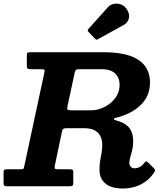

<svg xmlns="http://www.w3.org/2000/svg" viewBox="-55 -1042 920 1074"><path d="M651 -995Q639.5 -1011 620.2 -1017.5Q601 -1024 581.2 -1020.2Q561.5 -1016.5 547.5 -1000.5L440 -880.5Q431.5 -872.5 440 -863.5L476.5 -825.5Q481.5 -820.5 484.8 -820Q488 -819.5 494 -823.5L635 -901Q661 -915 666.2 -941.2Q671.5 -967.5 651 -995ZM805 -74.5Q812.5 -86 812.8 -90.2Q813 -94.5 803.5 -103L774 -132.5Q765 -140.5 762 -139.5Q759 -138.5 751.5 -130Q737 -111.5 723 -106Q709 -100.5 697 -100.5Q684.5 -100.5 676.5 -109.2Q668.5 -118 668.5 -130Q668.5 -145 674 -163.2Q679.5 -181.5 684.8 -203.5Q690 -225.5 690 -251Q690 -293.5 673 -320Q656 -346.5 618.5 -360.5Q600 -367.5 591 -369.5Q582 -371.5 582 -376Q582 -380.5 591.2 -382.5Q600.5 -384.5 618.5 -390Q696 -414.5 740 -463Q784 -511.5 784 -580Q784 -635 755.8 -673Q727.5 -711 670 -730.5Q612.5 -750 524.5 -750H118Q104.5 -750 99.8 -747.5Q95 -745 95 -731.5V-677.5Q95 -663 98.8 -659Q102.5 -655 117 -655H173.5Q190.5 -655 193.2 -651.5Q196 -648 192.5 -633.5L82 -118Q79.5 -105 77.5 -100Q75.5 -95 58.5 -95H-15.5Q-28 -95 -31.5 -91.5Q-35 -88 -35 -75.5V-18.5Q-35 -7.5 -31.5 -3.8Q-28 0 -17 0H333.5Q348.5 0 351.8 -4.5Q355 -9 355 -24V-78.5Q355 -90 350.5 -92.5Q346 -95 334.5 -95H270Q253.5 -95 251.5 -99.8Q249.5 -104.5 252 -117L291.5 -305.5Q294 -317.5 299 -321.2Q304 -325 318 -325H414Q455.5 -325 477.8 -311Q500 -297 508.5 -276.2Q517 -255.5 517 -235.5Q517 -202 509.2 -165.8Q501.5 -129.5 501.5 -92Q501.5 -43.5 534.5 -15.5Q567.5 12.5 634 12.5Q666.5 12.5 698.8 3Q731 -6.5 758.5 -26Q786 -45.5 805 -74.5ZM345.5 -425Q326.5 -425 323 -428.8Q319.5 -432.5 322.5 -448L362.5 -634Q365.5 -647.5 370.8 -651.2Q376 -655 391.5 -655H514Q563.5 -655 588.8 -631.2Q614 -607.5 614 -568Q614 -536.5 600 -510.2Q586 -484 562.5 -465Q539 -446 510.8 -435.5Q482.5 -425 454 -425Z"/></svg>

Font: Besley
Style: Bold Italic
Weight: 700
Italic angle: -13°
Designer: Owen Earl
Foundry: indestructible type*
Version: Version 2.001